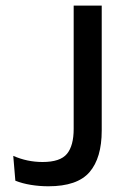

<svg xmlns="http://www.w3.org/2000/svg" viewBox="-20 -659 451 688"><path d="M153.5 8.5Q121.5 8.5 90.8 3.5Q60 -1.5 35 -11.5L27.5 -100.5Q52.5 -89.5 78.8 -84Q105 -78.5 132.5 -78.5Q196 -78.5 220 -107.8Q244 -137 244 -197V-639H344.5V-191Q344.5 -93 300.8 -42.2Q257 8.5 153.5 8.5Z"/></svg>

Font: Anek Odia Medium
Style: Regular
Weight: 500
Designer: Yesha Goshar & Mahesh Sahu (Odia), Yesha Goshar (Latin)
Foundry: Ek Type
Version: Version 1.003